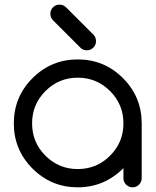

<svg xmlns="http://www.w3.org/2000/svg" viewBox="-20 -801 665 821"><path d="M312.5 -468.8Q231.4 -468.8 174.3 -411.6Q117.2 -354.5 117.2 -273.4Q117.2 -192.4 174.3 -135.3Q231.4 -78.1 312.5 -78.1Q393.6 -78.1 450.7 -135.3Q507.8 -192.4 507.8 -273.4Q507.8 -354.5 450.7 -411.6Q393.6 -468.8 312.5 -468.8ZM507.8 -82Q425.8 0 312.5 0Q199.2 0 119.1 -80.1Q39.1 -160.2 39.1 -273.4Q39.1 -386.7 119.1 -466.8Q199.2 -546.9 312.5 -546.9Q425.8 -546.9 505.9 -466.8Q585.9 -386.7 585.9 -273.4V-39.1Q585.9 -22.9 574.5 -11.5Q563 0 546.9 0Q530.8 0 519.3 -11.5Q507.8 -22.9 507.8 -39.1ZM195.3 -742.2Q195.3 -758.3 206.8 -769.8Q218.3 -781.2 234.4 -781.2Q250.5 -781.2 262.2 -770L380.9 -651.4Q390.6 -640.1 390.6 -625Q390.6 -608.9 379.2 -597.4Q367.7 -585.9 351.6 -585.9Q335.9 -585.9 324.7 -596.2L206.1 -714.8Q195.3 -726.6 195.3 -742.2Z"/></svg>

Font: Comfortaa
Style: Regular
Weight: 400
Designer: Johan Aakerlund - aajohan
Foundry: Johan Aakerlund
Version: Version 2.004 2013